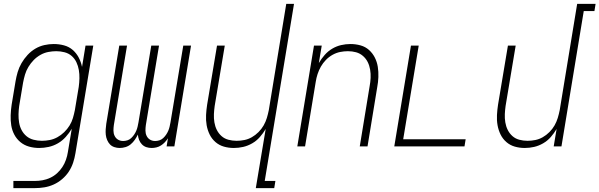

<svg xmlns="http://www.w3.org/2000/svg" viewBox="-20 -755 3091 990"><path d="M49 215V178H159Q179 178 199 174.5Q219 171 238.5 162Q258 153 274 138.5Q290 124 301.5 106.5Q313 89 320 69Q327 49 330 29L350 -91Q337 -69 319 -49Q301 -29 278.5 -16Q256 -3 231 2.5Q206 8 182 8Q155 8 130 1Q105 -6 85.5 -22Q66 -38 54 -60.5Q42 -83 38 -108.5Q34 -134 35 -161Q36 -188 40 -215L60 -335Q64 -359 71 -383Q78 -407 91 -429.5Q104 -452 122 -471.5Q140 -491 162 -504Q184 -517 208.5 -522.5Q233 -528 257 -528Q285 -528 310.5 -521Q336 -514 355 -497.5Q374 -481 386 -458Q398 -435 403 -410L421 -520H461L369 35Q365 60 357 84Q349 108 335 129.5Q321 151 300.5 168.5Q280 186 256.5 196.5Q233 207 208.5 211Q184 215 159 215ZM196 -29Q216 -29 236.5 -33Q257 -37 276 -47.5Q295 -58 311 -73.5Q327 -89 338.5 -107.5Q350 -126 356 -146.5Q362 -167 366 -187L386 -307Q389 -329 389.5 -351Q390 -373 386.5 -394Q383 -415 374 -434Q365 -453 349.5 -466.5Q334 -480 313 -485.5Q292 -491 270 -491Q250 -491 229 -487Q208 -483 188.5 -472Q169 -461 153.5 -445Q138 -429 126.5 -410Q115 -391 109 -370.5Q103 -350 99 -329L79 -209Q76 -188 75.5 -166Q75 -144 78.5 -123Q82 -102 91.5 -84Q101 -66 116.5 -53Q132 -40 153 -34.5Q174 -29 196 -29Z M762 8Q747 8 734 3.5Q721 -1 711.5 -11Q702 -21 697 -34Q692 -47 691 -61Q684 -47 675 -34Q666 -21 654 -11Q642 -1 627 3.5Q612 8 597 8Q583 8 569.5 3.5Q556 -1 547 -10.5Q538 -20 532.5 -33Q527 -46 525.5 -60Q524 -74 525 -88.5Q526 -103 528 -117L595 -520H635L567 -110Q565 -96 565 -81.5Q565 -67 571 -54.5Q577 -42 588.5 -35Q600 -28 615 -28Q626 -28 637 -31.5Q648 -35 656.5 -43Q665 -51 671.5 -60.5Q678 -70 682.5 -80.5Q687 -91 689.5 -102Q692 -113 694 -124L760 -520H800L732 -110Q730 -96 730 -81.5Q730 -67 736 -54.5Q742 -42 753.5 -35Q765 -28 780 -28Q791 -28 802 -31.5Q813 -35 821.5 -43Q830 -51 836.5 -60.5Q843 -70 847.5 -80.5Q852 -91 854.5 -102Q857 -113 859 -124L925 -520H965L879 0H839L846 -42Q839 -31 830 -21.5Q821 -12 810 -5Q799 2 786.5 5Q774 8 762 8Z M1299 215 1350 -90Q1337 -68 1320 -48.5Q1303 -29 1280.5 -16Q1258 -3 1234 2.5Q1210 8 1186 8Q1159 8 1134.5 1Q1110 -6 1091 -22.5Q1072 -39 1061 -61.5Q1050 -84 1045.5 -109.5Q1041 -135 1042.5 -162Q1044 -189 1048 -215L1099 -520H1139L1087 -209Q1084 -188 1083 -166.5Q1082 -145 1085.5 -124Q1089 -103 1098 -85Q1107 -67 1122 -53.5Q1137 -40 1157.5 -34.5Q1178 -29 1200 -29Q1220 -29 1240 -33Q1260 -37 1278.5 -47.5Q1297 -58 1313 -74Q1329 -90 1339.5 -108.5Q1350 -127 1356 -147Q1362 -167 1366 -187L1456 -735H1496L1345 178H1400L1394 215Z M1513 0 1599 -520H1639L1624 -430Q1637 -452 1654 -471.5Q1671 -491 1693 -504Q1715 -517 1739 -522.5Q1763 -528 1787 -528Q1814 -528 1839 -521Q1864 -514 1882.5 -497.5Q1901 -481 1912.5 -458.5Q1924 -436 1928 -410.5Q1932 -385 1931 -358Q1930 -331 1925 -305L1875 0H1835L1886 -311Q1890 -332 1891 -353.5Q1892 -375 1888.5 -396Q1885 -417 1876 -435Q1867 -453 1851.5 -466.5Q1836 -480 1816 -485.5Q1796 -491 1774 -491Q1754 -491 1734 -487Q1714 -483 1695 -472.5Q1676 -462 1660.5 -446Q1645 -430 1634.5 -411.5Q1624 -393 1617.5 -373Q1611 -353 1608 -333L1553 0Z M2013 0 2099 -520H2139L2059 -37H2381L2375 0Z M2686 8Q2659 8 2634.5 1Q2610 -6 2591 -22.5Q2572 -39 2561 -61.5Q2550 -84 2545.5 -109.5Q2541 -135 2542.5 -162Q2544 -189 2548 -215L2599 -520H2639L2587 -209Q2584 -188 2583 -166.5Q2582 -145 2585.5 -124Q2589 -103 2598 -85Q2607 -67 2622 -53.5Q2637 -40 2657.5 -34.5Q2678 -29 2700 -29Q2720 -29 2740 -33Q2760 -37 2778.5 -47.5Q2797 -58 2813 -74Q2829 -90 2839.5 -108.5Q2850 -127 2856 -147Q2862 -167 2866 -187L2956 -735H3051L3045 -698H2990L2875 0H2835L2850 -90Q2837 -68 2820 -48.5Q2803 -29 2780.5 -16Q2758 -3 2734 2.5Q2710 8 2686 8Z"/></svg>

Font: Iosevka Extralight Oblique
Style: Regular
Weight: 200
Italic angle: -9°
Monospace: yes
Designer: Belleve Invis
Foundry: Belleve Invis
Version: Version 32.5.0; ttfautohint (v1.8.4)